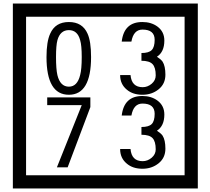

<svg xmlns="http://www.w3.org/2000/svg" viewBox="-20 -980 1195 1090"><path d="M1103 90H53V-960H1103ZM1028 15V-885H128V15ZM497 -656Q497 -442 371 -442Q244 -442 244 -656Q244 -744 265 -789Q294 -855 371 -855Q448 -855 477 -789Q497 -745 497 -656ZM444 -656Q444 -723 435 -752Q420 -809 371 -809Q322 -809 306 -752Q298 -723 298 -656Q298 -587 306 -553Q322 -488 371 -488Q419 -488 435 -554Q444 -587 444 -656ZM919 -556Q919 -504 880.5 -473Q842 -442 789 -442Q734 -442 700 -471Q662 -502 662 -554H721Q727 -485 790 -485Q818 -485 841 -504.5Q864 -524 864 -552Q864 -597 846 -616Q828 -635 783 -635V-679Q825 -679 841.5 -696Q858 -713 858 -754Q858 -812 789 -812Q738 -812 726 -744H671Q684 -855 788 -855Q839 -855 874 -829Q913 -800 913 -750Q913 -685 871 -658Q895 -642 903 -630Q919 -605 919 -556ZM493 -372 364 -30H303L444 -383H248V-427H493ZM919 -136Q919 -84 880.5 -53Q842 -22 789 -22Q734 -22 700 -51Q662 -82 662 -134H721Q727 -65 790 -65Q818 -65 841 -84.5Q864 -104 864 -132Q864 -177 846 -196Q828 -215 783 -215V-259Q825 -259 841.5 -276Q858 -293 858 -334Q858 -392 789 -392Q738 -392 726 -324H671Q684 -435 788 -435Q839 -435 874 -409Q913 -380 913 -330Q913 -265 871 -238Q895 -222 903 -210Q919 -185 919 -136Z"/></svg>

Font: Unicode BMP Fallback SIL
Style: Regular
Weight: 400
Foundry: NRSI, SIL International
Version: Version 5.1 Based on Unicode 5.1